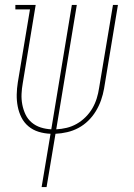

<svg xmlns="http://www.w3.org/2000/svg" viewBox="-20 -540 540 775"><path d="M148 215 184 0Q159 -1 136 -8Q113 -15 95 -30Q77 -45 66.5 -66Q56 -87 51.5 -110.5Q47 -134 47.5 -158.5Q48 -183 52 -208L101 -502H42V-520H124L72 -205Q68 -183 67 -161Q66 -139 70 -118Q74 -97 83 -78Q92 -59 108 -45.5Q124 -32 144.5 -25.5Q165 -19 187 -18L270 -520H290L207 -18Q228 -19 249 -24Q270 -29 289.5 -40Q309 -51 325.5 -67.5Q342 -84 353 -103Q364 -122 370.5 -143Q377 -164 380 -185L436 -520H456L400 -182Q396 -159 388 -136Q380 -113 367 -91.5Q354 -70 336 -52.5Q318 -35 296.5 -23.5Q275 -12 251 -6.5Q227 -1 204 0L168 215Z"/></svg>

Font: Iosevka Curly Slab Thin
Style: Italic
Weight: 100
Italic angle: -9°
Monospace: yes
Designer: Belleve Invis
Foundry: Belleve Invis
Version: Version 22.1.2; ttfautohint (v1.8.4)